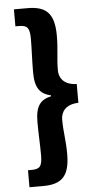

<svg xmlns="http://www.w3.org/2000/svg" viewBox="-64 -847 528 1058"><g transform="rotate(-5 200.0 -318.0)"><path d="M55 174H130C232 174 278 134 278 10C278 -71 267 -110 267 -182C267 -222 291 -264 364 -266V-370C291 -372 267 -414 267 -454C267 -526 278 -565 278 -645C278 -770 232 -810 130 -810H55V-716H75C121 -716 134 -701 134 -639C134 -579 130 -524 130 -455C130 -367 158 -334 217 -320V-315C158 -302 130 -269 130 -180C130 -113 134 -58 134 3C134 65 121 80 75 80H55Z"/></g></svg>

Font: Noto Sans T Chinese Black
Style: Bold
Weight: 900
Designer: Ryoko NISHIZUKA (kana & ideographs); Paul D. Hunt (Latin, Greek & Cyrillic); Wenlong ZHANG (bopomofo); Sandoll Communica
Foundry: Adobe Systems Incorporated
Version: Version 1.000;PS 1;hotconv 1.0.78;makeotf.lib2.5.61930